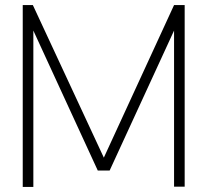

<svg xmlns="http://www.w3.org/2000/svg" viewBox="-20 -740 821 760"><path d="M70 0V-720H110L391 -116L669 -720H711V-1H669V-619L414 -65H367L112 -619V0Z"/></svg>

Font: Vela Sans ExtLt
Style: Regular
Weight: 200
Designer: Principal design: Mikhail Sharanda - project Manrope.
Design modification: Ravid Balaliev
Foundry: Mikhail Sharanda
Version: Version 1.001